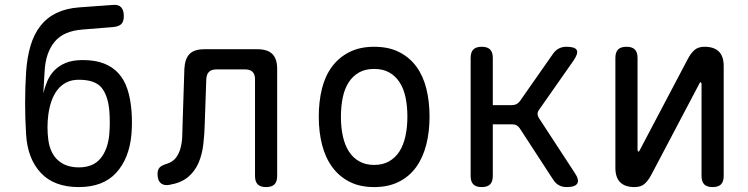

<svg xmlns="http://www.w3.org/2000/svg" viewBox="-20 -750 3040 780"><path d="M439 -640 315 -630Q277 -627 249 -615Q221 -603 202.5 -581Q184 -559 173.5 -528.5Q163 -498 161 -457L156 -371Q162 -396 172 -420Q182 -444 200 -463Q218 -482 246 -494Q274 -506 316 -506Q367 -506 402.5 -492Q438 -478 461.5 -452Q485 -426 497.5 -388Q510 -350 514 -302Q516 -278 516 -253Q516 -228 514 -204Q505 -106 452 -48Q399 10 300 10Q200 10 146 -47.5Q92 -105 86 -204Q82 -267 82 -330.5Q82 -394 86 -457Q90 -517 104 -564Q118 -611 144 -644.5Q170 -678 209 -697Q248 -716 301 -720L439 -730Q462 -732 472.5 -720Q483 -708 483 -685Q483 -662 472.5 -652Q462 -642 439 -640ZM300 -70Q358 -70 388 -106Q418 -142 424 -204Q426 -228 426 -253Q426 -278 424 -302Q418 -364 391.5 -395Q365 -426 300 -426Q271 -426 249.5 -415Q228 -404 213 -384.5Q198 -365 189 -339Q180 -313 176 -282Q173 -258 173 -233Q173 -208 176 -184Q183 -128 215.5 -99Q248 -70 300 -70Z M729 -470Q731 -511 750 -530.5Q769 -550 810 -550H1026Q1067 -550 1086.5 -530.5Q1106 -511 1106 -470V-35Q1106 -12 1095 -1Q1084 10 1061 10Q1038 10 1027 -1Q1016 -12 1016 -35V-428Q1016 -448 1006 -458Q996 -468 976 -468H859Q839 -468 829 -458Q819 -448 818 -428L812 -254Q811 -207 806 -164Q801 -121 786 -87Q771 -53 743 -30Q715 -7 668 1Q645 5 632.5 -6.5Q620 -18 620 -43Q620 -60 628 -69Q636 -78 656 -84Q682 -92 695 -109.5Q708 -127 714 -150.5Q720 -174 720.5 -201Q721 -228 722 -254Z M1500 10Q1442 10 1400 -11.5Q1358 -33 1330 -71Q1302 -109 1288.5 -161.5Q1275 -214 1275 -276Q1275 -338 1288 -390Q1301 -442 1329 -479.5Q1357 -517 1399.5 -538.5Q1442 -560 1500 -560Q1559 -560 1601.5 -538.5Q1644 -517 1671.5 -479.5Q1699 -442 1712 -390Q1725 -338 1725 -276Q1725 -214 1711.5 -161.5Q1698 -109 1670.5 -71Q1643 -33 1600.5 -11.5Q1558 10 1500 10ZM1500 -80Q1535 -80 1560.5 -94.5Q1586 -109 1602.5 -134.5Q1619 -160 1627 -196.5Q1635 -233 1635 -276Q1635 -319 1627.5 -354.5Q1620 -390 1603.5 -415.5Q1587 -441 1561.5 -455.5Q1536 -470 1500 -470Q1464 -470 1438.5 -455.5Q1413 -441 1396.5 -415.5Q1380 -390 1372.5 -354Q1365 -318 1365 -275Q1365 -232 1373 -196Q1381 -160 1397.5 -134.5Q1414 -109 1439.5 -94.5Q1465 -80 1500 -80Z M1937 10Q1914 10 1903 -1Q1892 -12 1892 -35V-515Q1892 -538 1903 -549Q1914 -560 1937 -560Q1960 -560 1971 -549Q1982 -538 1982 -515V-323H2060Q2070 -323 2078 -327Q2086 -331 2092 -339L2227 -532Q2237 -546 2250.5 -553Q2264 -560 2281 -560Q2316 -560 2323 -546.5Q2330 -533 2310 -504L2170 -304Q2164 -296 2164 -287.5Q2164 -279 2169 -271L2314 -49Q2334 -20 2325.5 -5Q2317 10 2282 10Q2265 10 2251.5 3Q2238 -4 2228 -19L2092 -228Q2087 -236 2079 -240.5Q2071 -245 2061 -245H1982V-35Q1982 -12 1971 -1Q1960 10 1937 10Z M2480 -68V-515Q2480 -538 2491 -549Q2502 -560 2525 -560Q2548 -560 2559 -549Q2570 -538 2570 -515V-140Q2572 -134 2574 -134Q2576 -134 2576.5 -135.5Q2577 -137 2579 -140L2774 -510Q2786 -533 2801 -546.5Q2816 -560 2842 -560Q2881 -560 2900.5 -540.5Q2920 -521 2920 -482V-35Q2920 -12 2909 -1Q2898 10 2875 10Q2852 10 2841 -1Q2830 -12 2830 -35V-410Q2828 -416 2826 -416Q2824 -416 2823.5 -414.5Q2823 -413 2821 -410L2626 -40Q2614 -17 2599 -3.5Q2584 10 2558 10Q2519 10 2499.5 -9.5Q2480 -29 2480 -68Z"/></svg>

Font: Maple Mono NF
Style: Regular
Weight: 400
Monospace: yes
Designer: subframe7536
Version: Version 7.000